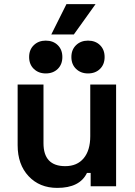

<svg xmlns="http://www.w3.org/2000/svg" viewBox="-20 -908 656 936"><path d="M259 8Q173 8 119.5 -49Q66 -106 66 -200V-496H192V-210Q192 -98 298 -98Q356 -98 388 -136.5Q420 -175 420 -244V-496H546V0H422V-65H404Q369 8 259 8ZM409 -550Q374 -550 351 -572Q328 -594 328 -630Q328 -666 351 -688Q374 -710 409 -710Q445 -710 467.5 -688Q490 -666 490 -630Q490 -594 467.5 -572Q445 -550 409 -550ZM203 -550Q168 -550 145 -572Q122 -594 122 -630Q122 -666 145 -688Q168 -710 203 -710Q239 -710 261.5 -688Q284 -666 284 -630Q284 -594 261.5 -572Q239 -550 203 -550ZM340 -740H230L304 -888H446Z"/></svg>

Font: Rootstock Sans Headline
Style: Bold
Weight: 700
Designer: Florian Karsten
Foundry: Florian Karsten
Version: Version 2.000;FEAKit 1.0